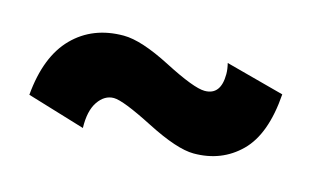

<svg xmlns="http://www.w3.org/2000/svg" viewBox="-41 -569 617 379"><g transform="rotate(15 267.5 -380.0)"><path d="M357 -414Q390 -414 390 -457Q390 -467 387 -479L507 -447Q501 -364 463 -326.5Q425 -289 368 -289Q334 -289 270.5 -321.5Q207 -354 188 -354Q169 -354 156 -335Q143 -316 144 -281L25 -317Q32 -397 72 -437.5Q112 -478 175 -478Q211 -478 273 -446Q335 -414 357 -414Z"/></g></svg>

Font: Montserrat_am3
Style: Bold
Weight: 700
Designer: Julieta Ulanovsky
Foundry: Julieta Ulanovsky. Armenina letters added by Vahan Hovhannisyan
Version: Version 2.001